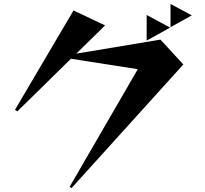

<svg xmlns="http://www.w3.org/2000/svg" viewBox="-20 -864 1040 974"><path d="M845 -726V-844L953 -786ZM333 84 679 -513 340 -566 68 -299 56 -307 353 -811 513 -735 367 -592 794 -663 910 -537 343 90ZM724 -658V-788L843 -724Z"/></svg>

Font: Reggae One
Style: Regular
Weight: 400
Designer: Fontworks Inc.
Foundry: Fontworks Inc.
Version: Version 1.100